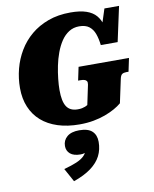

<svg xmlns="http://www.w3.org/2000/svg" viewBox="-114 -812 1024 1279"><g transform="rotate(-10 398.5 -172.5)"><path d="M291 -231Q291 -265 295.5 -307Q300 -349 309 -393.5Q318 -438 333.5 -480Q349 -522 371 -555Q393 -588 423.5 -607.5Q454 -627 493 -627Q536 -627 560.5 -608Q585 -589 597 -556Q609 -523 614 -479H728L779 -715H680L624 -541L672 -515Q669 -565 658.5 -604.5Q648 -644 624.5 -671.5Q601 -699 559 -713.5Q517 -728 452 -728Q368 -728 301 -703.5Q234 -679 184 -637Q134 -595 100.5 -539Q67 -483 50.5 -419.5Q34 -356 34 -290Q34 -218 58 -161Q82 -104 127 -64.5Q172 -25 237 -4Q302 17 384 17Q435 17 478.5 9Q522 1 558.5 -12.5Q595 -26 623.5 -42Q652 -58 672 -75L706 -234Q711 -258 721.5 -265Q732 -272 750 -272H765L784 -362H443L424 -272H440Q455 -272 466 -269Q477 -266 482 -258Q487 -250 484 -234L456 -101Q450 -97 440 -93Q430 -89 418 -86.5Q406 -84 389 -84Q363 -84 344 -93Q325 -102 313.5 -120Q302 -138 296.5 -165.5Q291 -193 291 -231ZM281 383 231 292Q283 278 316 264Q349 250 368 232Q387 214 394 187Q397 183 400 185Q403 187 405.5 191Q408 195 408 199Q396 207 383 211Q370 215 355 215Q309 215 285.5 195Q262 175 262 142Q262 104 290.5 79.5Q319 55 373 55Q433 55 460.5 81Q488 107 488 153Q488 205 466.5 247.5Q445 290 399 324Q353 358 281 383Z"/></g></svg>

Font: Roboto Serif Black
Style: Italic
Weight: 900
Italic angle: -10°
Version: Version 1.008